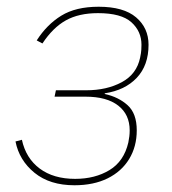

<svg xmlns="http://www.w3.org/2000/svg" viewBox="-20 -538 510 570"><path d="M201 12Q128 12 82.5 -25Q37 -62 26 -118L45 -123Q57 -68 98 -37.5Q139 -7 203 -7Q262 -7 305 -33Q348 -59 361 -115Q363 -125 364 -133.5Q365 -142 365 -151Q365 -198 331 -224.5Q297 -251 234 -251H142L146 -270H236Q297 -270 341.5 -294Q386 -318 396 -367Q399 -381 399.5 -390Q400 -399 400 -405Q400 -445 370 -472Q340 -499 271 -499Q214 -499 175.5 -477.5Q137 -456 106 -409L89 -418Q119 -465 162 -491.5Q205 -518 273 -518Q347 -518 384 -486.5Q421 -455 421 -405Q421 -344 386 -307Q351 -270 291 -261V-259Q332 -250 359 -225.5Q386 -201 386 -151Q386 -103 363.5 -66Q341 -29 299.5 -8.5Q258 12 201 12Z"/></svg>

Font: IBM Plex Sans Thin
Style: Italic
Weight: 250
Italic angle: -11.31°
Designer: Mike Abbink, Paul van der Laan, Pieter van Rosmalen
Foundry: Bold Monday
Version: Version 3.201